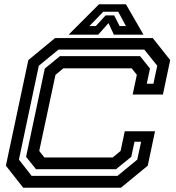

<svg xmlns="http://www.w3.org/2000/svg" viewBox="-20 -878 824 898"><path d="M88.5 0 7.5 -103 112.5 -597 237.5 -700H694.5L776 -597L742 -436H600.5L620 -528L596 -558.5H276.5L239.5 -528L163.5 -172L187.5 -141.5H507L544 -172L563.5 -264H705L671 -103L545.5 0ZM128 -55.5H529.5L622 -131.5L640 -215H609L594 -144.5L522.5 -86.5H148.5L102 -144.5L189.5 -557.5L260.5 -615.5H635L681.5 -557.5L666.5 -486.5H697.5L715.5 -570.5L655 -646H253.5L161.5 -570.5L68.5 -131.5ZM443 -858H569L651 -716H512.5L487.5 -770L439.5 -716H301ZM463 -823 398 -756H428L474 -806H514L539.5 -756H569L533 -823Z"/></svg>

Font: Tourney Expanded SemiBold
Style: Italic
Weight: 600
Width: 7
Italic angle: -12°
Designer: Tyler Finck
Foundry: Etcetera Type Co
Version: Version 1.010; ttfautohint (v1.8.3)